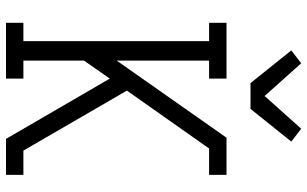

<svg xmlns="http://www.w3.org/2000/svg" viewBox="-212 -812 1024 640"><g transform="rotate(90 300.0 -492.0)"><path d="M443 0 242 -346 182 -260V-58H242V0H56V-58H117V-677H56V-735H242V-677H182V-369L439 -735H563V-677H475L282 -403L482 -58H563V0ZM257 -815 148 -951 191 -984 300 -862 409 -984 452 -951 343 -815Z"/></g></svg>

Font: Iosevka Etoile Light
Style: Regular
Weight: 300
Designer: Belleve Invis
Foundry: Belleve Invis
Version: Version 25.0.1; ttfautohint (v1.8.4)